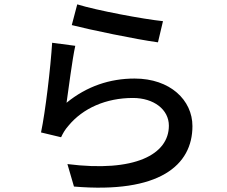

<svg xmlns="http://www.w3.org/2000/svg" viewBox="-20 -813 1040 880"><path d="M334 -793 309 -698C386 -678 606 -632 704 -619L727 -716C639 -725 424 -765 334 -793ZM325 -603 219 -617C212 -504 188 -300 168 -206L260 -184C268 -201 277 -218 294 -237C360 -317 466 -364 589 -364C685 -364 754 -311 754 -237C754 -105 598 -22 289 -61L319 42C710 75 862 -55 862 -235C862 -354 760 -453 597 -453C484 -453 378 -418 285 -342C294 -403 311 -540 325 -603Z"/></svg>

Font: Noto Sans JP Medium
Style: Regular
Weight: 500
Designer: Ryoko NISHIZUKA 西塚涼子 (kana, bopomofo & ideographs); Paul D. Hunt (Latin, Greek & Cyrillic); Sandoll Communications 산돌커뮤니
Foundry: Adobe
Version: Version 2.004;hotconv 1.0.118;makeotfexe 2.5.65603